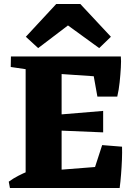

<svg xmlns="http://www.w3.org/2000/svg" viewBox="-20 -946 683 966"><path d="M30 0 24 -32Q46 -48 71 -61Q96 -74 123 -85L124 0ZM582 0 429 -16 494 -216 594 -208Q595 -180 593.5 -142.5Q592 -105 589 -67.5Q586 -30 582 0ZM156 -591 34 -609 35 -662H157ZM470 -460 437 -644 588 -662Q590 -641 588 -606Q586 -571 582 -532.5Q578 -494 570 -460ZM109 0V-662H290V0ZM499 -280 259 -290V-368L499 -388ZM574 -554 252 -576 177 -662H588ZM183 0 258 -90 576 -115 581 0ZM172 -704 110 -761 263 -926H384L538 -761L479 -704L322 -818Z"/></svg>

Font: Eczar
Style: Bold
Weight: 700
Designer: Vaibhav Singh
Foundry: Rosetta Type Foundry
Version: Version 2.000